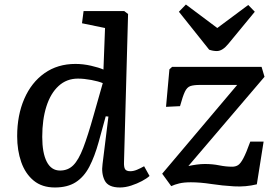

<svg xmlns="http://www.w3.org/2000/svg" viewBox="-20 -816 1240 850"><path d="M529 -99Q528 -77 533.5 -67.5Q539 -58 557 -58Q571 -58 586.5 -64.5Q602 -71 618 -80L642 -37Q630 -26 608.5 -14.5Q587 -3 561 5.5Q535 14 511 14Q459 14 443.5 -17Q428 -48 434 -90L460 -300L448 -301L417 -188Q399 -123 375.5 -78Q352 -33 315.5 -9.5Q279 14 223 14Q166 14 129 -16.5Q92 -47 74 -98.5Q56 -150 56 -213Q56 -306 87.5 -378.5Q119 -451 177 -492Q235 -533 314 -533Q348 -533 383 -525Q418 -517 438 -508L445 -692L343 -713L350 -767H530L547 -754ZM246 -61Q281 -61 304.5 -84.5Q328 -108 348.5 -161.5Q369 -215 394 -304L435 -448Q416 -456 384 -462Q352 -468 325 -468Q275 -468 239.5 -435.5Q204 -403 185.5 -345Q167 -287 167 -210Q167 -139 187 -100Q207 -61 246 -61ZM742 -520H1138L1151 -476L814 -81Q833 -85 851.5 -87.5Q870 -90 887 -90Q921 -90 950.5 -84Q980 -78 1008 -78Q1023 -78 1034 -85Q1045 -92 1057.5 -115.5Q1070 -139 1088 -189H1147L1117 0Q1068 12 1016 9Q964 6 915 -1.5Q866 -9 825 -9Q794 -9 773.5 -4Q753 1 738 8L698 -47L1030 -440H865Q838 -440 823 -435Q808 -430 798.5 -410Q789 -390 777 -346L715 -343L730 -509ZM772 -764 803 -796 942 -692 1079 -794 1108 -764 991 -622Q965 -590 940 -590Q923 -590 906 -596Z"/></svg>

Font: Literata 7pt Medium
Style: Italic
Weight: 500
Italic angle: -2°
Designer: Latin by Veronika Burian and Jose Scaglione. Greek by Irene Vlachou. Cyrillic by Vera Evstafieva
Foundry: TypeTogether
Version: Version 3.002